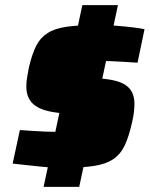

<svg xmlns="http://www.w3.org/2000/svg" viewBox="-20 -716 580 744"><path d="M229 -66Q208 -66 184.5 -67Q161 -68 136.5 -70.5Q112 -73 85 -76Q58 -79 29 -82L57 -212Q76 -211 102 -209Q128 -207 155.5 -206Q183 -205 206 -205Q255 -205 276 -207Q297 -209 303.5 -216Q310 -223 314 -239Q315 -242 315.5 -246Q316 -250 316 -252Q316 -260 308 -263Q300 -266 278 -269L197 -280Q136 -288 109 -312.5Q82 -337 82 -381Q82 -397 85 -416Q88 -435 92 -455Q104 -506 120 -538Q136 -570 164.5 -588Q193 -606 239.5 -612.5Q286 -619 356 -619Q392 -619 426.5 -616.5Q461 -614 490.5 -610.5Q520 -607 540 -603L513 -473Q485 -475 458 -476.5Q431 -478 408 -479Q385 -480 368 -480Q326 -480 306 -478.5Q286 -477 279 -471Q272 -465 269 -451Q267 -446 267 -442.5Q267 -439 267 -437Q267 -429 274 -426Q281 -423 304 -420L396 -409Q433 -404 456 -392.5Q479 -381 490 -361.5Q501 -342 501 -314Q501 -300 499 -282Q497 -264 492 -243Q480 -188 463.5 -153Q447 -118 418.5 -99Q390 -80 344.5 -73Q299 -66 229 -66ZM149 8 299 -696H437L287 8Z"/></svg>

Font: Saira Thin ExtraBold
Style: Italic
Weight: 800
Italic angle: -12°
Version: Version 1.101